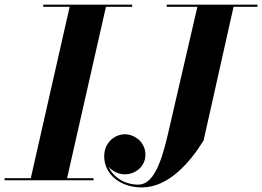

<svg xmlns="http://www.w3.org/2000/svg" viewBox="-62 -770 1120 820"><path d="M-42.5 -9V0H337.5V-9H224.5L390.5 -741H502.5V-750H122.5V-741H235.5L69.5 -9ZM650 -750V-741H781L653.5 -190C622.5 -57.5 587 18.5 528 18.5C473.5 18.5 422.5 -11 402 -57.5C419 -38 445.5 -25 471 -25.5C516 -25.5 559 -58.5 559 -109C559 -165 511.5 -196.5 471.5 -196.5C426 -196.5 383 -159.5 383 -102.5C383 -27.5 449.5 30.5 544 30.5C658 30.5 750 -77 807.5 -170L935.5 -741H1037.5V-750Z"/></svg>

Font: Bodoni* 24pt
Style: Bold Italic
Weight: 700
Italic angle: -13°
Version: Version 2.3